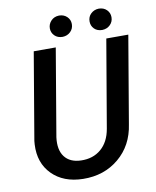

<svg xmlns="http://www.w3.org/2000/svg" viewBox="-95 -949 839 1032"><g transform="rotate(-10 324.0 -432.5)"><path d="M647.9 -710.9 567.4 -235.8Q550.8 -122.1 470 -54.7Q389.2 12.7 274.4 10.7Q168 8.8 106.2 -53.7Q44.4 -116.2 49.8 -216.8L51.3 -235.4L131.8 -710.9H252L171.4 -234.9Q162.6 -167 191.4 -128.9Q220.2 -90.8 280.3 -88.9Q346.2 -86.9 390.1 -124.5Q434.1 -162.1 446.3 -232.4L527.8 -710.9ZM298.3 -876.5Q324.7 -876.5 341.8 -860.1Q358.9 -843.8 358.9 -819.8Q358.9 -794.9 341.8 -778.1Q324.7 -761.2 298.8 -760.3Q271.5 -760.3 254.9 -776.9Q238.3 -793.5 238.3 -816.9Q238.3 -840.3 254.9 -857.9Q271.5 -875.5 298.3 -876.5ZM455.1 -816.4Q455.1 -842.3 472.4 -858.6Q489.7 -875 514.6 -876Q542 -876 558.6 -859.4Q575.2 -842.8 575.2 -819.3Q575.2 -794.4 558.1 -777.6Q541 -760.7 515.1 -759.8Q487.8 -759.8 471.4 -776.1Q455.1 -792.5 455.1 -816.4Z"/></g></svg>

Font: TypoPRO Roboto
Style: Italic
Weight: 500
Italic angle: -12°
Designer: Google
Version: Version 2.136; 2016